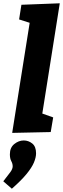

<svg xmlns="http://www.w3.org/2000/svg" viewBox="-57 -802 383 1166"><path d="M17 5 136 -744 194 -641 59 -684 73 -773 306 -782 187 -31 125 -139 266 -89 251 0ZM15 344 -37 299Q-8 262 6 243Q20 224 20 208Q20 192 11.5 176.5Q3 161 3 135Q3 94 30 72.5Q57 51 87 51Q116 51 139 69.5Q162 88 162 129Q162 154 149 185Q136 216 104 255Q72 294 15 344Z"/></svg>

Font: Bitter Thin ExtraBold
Style: Italic
Weight: 800
Italic angle: -9°
Version: Version 2.002